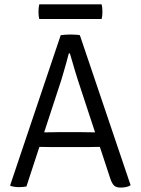

<svg xmlns="http://www.w3.org/2000/svg" viewBox="-20 -842 637 868"><path d="M254.5 -683Q263.5 -684.5 276.8 -685.2Q290 -686 299.5 -686Q308 -686 321.2 -685.2Q334.5 -684.5 341 -683L570.5 -4.5Q562 1 550.5 3.5Q539 6 525 6Q506.5 6 496.8 -2.2Q487 -10.5 479 -33.5L347.5 -433Q332.5 -477.5 319 -522Q305.5 -566.5 296 -600.5H291Q286 -581 279.8 -558.5Q273.5 -536 267.5 -515.5Q261.5 -495 257.5 -481.5L99.5 1Q92.5 2.5 83.5 3.2Q74.5 4 65.5 4Q54 4 45.2 2.5Q36.5 1 28 -1L26 -4.5ZM227 -177Q224 -177 206.8 -177.2Q189.5 -177.5 172.2 -177.8Q155 -178 151.5 -178H121L145.5 -243.5H172.5Q176 -243.5 190.5 -243.8Q205 -244 219.8 -244.2Q234.5 -244.5 237.5 -244.5H352Q355.5 -244.5 370.2 -244.2Q385 -244 400.2 -243.8Q415.5 -243.5 419 -243.5H446L468 -178H438Q434.5 -178 417 -177.8Q399.5 -177.5 382.2 -177.2Q365 -177 361.5 -177ZM157.5 -756Q154 -769.5 154 -788.5Q154 -808 157.5 -822.5H439.5Q441.5 -814.5 442.2 -807Q443 -799.5 443 -788.5Q443 -769.5 439.5 -756Z"/></svg>

Font: Signika Light Light
Style: Regular
Weight: 300
Version: Version 2.001